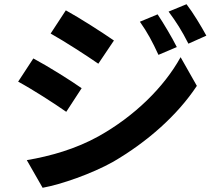

<svg xmlns="http://www.w3.org/2000/svg" viewBox="-20 -840 1017 910"><path d="M66 -453C133 -417 237 -350 294 -310L367 -422C316 -458 206 -527 138 -563ZM107 -81 182 50C270 34 414 -16 516 -73C679 -168 821 -294 913 -433L836 -569C757 -426 617 -289 447 -194C339 -134 219 -100 107 -81ZM220 -681C286 -644 390 -577 446 -538L520 -648C468 -684 358 -755 292 -791ZM643 -737C679 -686 702 -643 731 -580L818 -617C795 -663 755 -730 727 -772ZM779 -785C816 -735 841 -696 873 -633L958 -671C934 -715 895 -780 864 -820Z"/></svg>

Font: GenEiGothic-pro-Regular
Style: Bold
Weight: 700
Designer: Ryoko NISHIZUKA (kana & ideographs); Paul D. Hunt (Latin, Greek & Cyrillic); Wenlong ZHANG (bopomofo); Sandoll Communica
Foundry: Adobe Systems Incorporated; o_tamon
Version: Version 1.000.140830